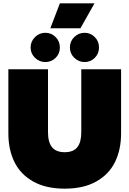

<svg xmlns="http://www.w3.org/2000/svg" viewBox="-20 -1113 774 1148"><path d="M338 -1093H545L461 -944H281ZM163 -829Q163 -865 189 -891Q215 -917 251 -917Q287 -917 312.5 -891.5Q338 -866 338 -829Q338 -792 312.5 -767Q287 -742 251 -742Q215 -742 189 -767.5Q163 -793 163 -829ZM398 -829Q398 -866 424 -891.5Q450 -917 486 -917Q521 -917 546.5 -891.5Q572 -866 572 -829Q572 -793 547 -767.5Q522 -742 486 -742Q450 -742 424 -767.5Q398 -793 398 -829ZM30 -315V-699H267V-322Q267 -263 291 -233Q315 -203 367 -203Q419 -203 442.5 -233Q466 -263 466 -322V-699H704V-315Q704 -219 668 -145Q632 -71 556 -28Q480 15 367 15Q254 15 178 -28Q102 -71 66 -145Q30 -219 30 -315Z"/></svg>

Font: Prompt Black
Style: Regular
Weight: 900
Designer: Katatrad Team
Foundry: CadsonDemak
Version: Version 1.001